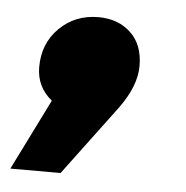

<svg xmlns="http://www.w3.org/2000/svg" viewBox="-91 -232 384 396"><g transform="rotate(5 100.5 -33.5)"><path d="M191 -104Q191 -63 157 -16L48 130H-56L17 -17Q-15 -43 -15 -84Q-15 -133 17.5 -165Q50 -197 98 -197Q139 -197 165 -172.5Q191 -148 191 -104Z"/></g></svg>

Font: TypoPRO Montserrat
Style: Italic
Weight: 900
Italic angle: -11.3°
Designer: Julieta Ulanovsky
Foundry: Julieta Ulanovsky
Version: Version 6.001